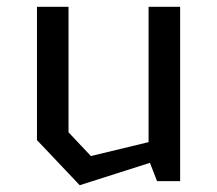

<svg xmlns="http://www.w3.org/2000/svg" viewBox="-20 -534 640 566"><path d="M182 -514V-144L248 -74L418 -115V-514H511V0H443L422 -54L215 12L89 -121V-514Z"/></svg>

Font: Moralerspace Krypton JPDOC
Style: Regular
Weight: 400
Version: v0.0.6; ttfautohint (v1.8.4.7-5d5b-dirty) -l 6 -r 45 -G 200 